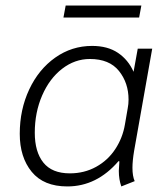

<svg xmlns="http://www.w3.org/2000/svg" viewBox="-20 -660 599 690"><path d="M51 -179Q51 -266 85 -338.5Q119 -411 178.5 -453Q238 -495 311 -495Q367 -495 404 -470Q441 -445 460 -402L475 -485H527L462 -118Q456 -82 456 -57Q456 -27 464 -9L416 10Q407 -15 407 -46Q407 -54 409 -80L406 -81Q328 10 222 10Q137 10 94 -42.5Q51 -95 51 -179ZM429 -213 439 -271Q442 -286 442 -302Q442 -362 407.5 -405Q373 -448 303 -448Q249 -448 203.5 -413Q158 -378 131.5 -317Q105 -256 105 -183Q105 -114 136 -75.5Q167 -37 231 -37Q283 -37 325.5 -60.5Q368 -84 394.5 -124.5Q421 -165 429 -213ZM216 -640H488L480 -597H208Z"/></svg>

Font: Niramit ExtraLight
Style: Italic
Weight: 200
Italic angle: -10°
Designer: Katatrad Aksorn Co.,Ltd.
Foundry: Cadson Demak Co.,Ltd.
Version: Version 1.000; ttfautohint (v1.6)